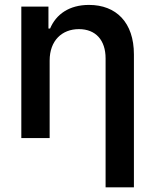

<svg xmlns="http://www.w3.org/2000/svg" viewBox="-20 -573 644 797"><path d="M186.1 -321.7C186.1 -404.5 237.2 -452.1 307.5 -452.1C377.1 -452.1 418.3 -406.6 418.3 -330.6V204.5H535.9V-346.9C535.9 -480.1 462 -552.6 349.4 -552.6C267.8 -552.6 213.1 -514.2 187.9 -454.5H181.1V-545.5H68.5V0H186.1Z"/></svg>

Font: Magic Ui Pro Semi Bold
Style: Regular
Weight: 600
Designer: Stefan Endress, Andreas Faust
Version: Version 1.000;FEAKit 1.0